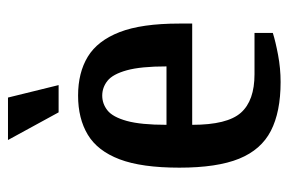

<svg xmlns="http://www.w3.org/2000/svg" viewBox="-144 -586 740 493"><g transform="rotate(-90 226.5 -340.0)"><path d="M262 10Q185 10 136.5 -15Q88 -40 65 -96.5Q42 -153 42 -250Q42 -347 63.5 -403.5Q85 -460 126.5 -485Q168 -510 227 -510Q286 -510 327 -485Q368 -460 390 -403.5Q412 -347 412 -250V-217H152Q152 -127 183 -92Q214 -57 282 -57H388V-10Q366 -3 331.5 3.5Q297 10 262 10ZM152 -283H302Q302 -349 292 -385Q282 -421 265 -434.5Q248 -448 227 -448Q206 -448 189 -434.5Q172 -421 162 -385Q152 -349 152 -283ZM184 -560 113 -690H222L254 -560Z"/></g></svg>

Font: Cuprum SemiBold
Style: Regular
Weight: 600
Designer: Jovanny Lemonad
Foundry: Jovanny Lemonad
Version: Version 3.000